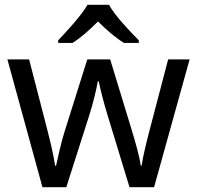

<svg xmlns="http://www.w3.org/2000/svg" viewBox="-20 -786 826 805"><path d="M437 -766H347C321 -721 261 -656 224 -617V-606H284C319 -628 355 -660 391 -696C427 -660 465 -627 500 -606H562V-617C524 -655 461 -721 437 -766ZM431 -303 523 -1H626L775 -537H685L610 -251C594 -190 578 -125 574 -92H570C565 -130 548 -189 534 -235L442 -537H346L251 -235C237 -191 222 -124 215 -91H211C206 -129 191 -193 176 -251L102 -537H11L158 -1H258L354 -302C372 -358 385 -415 390 -445H394C400 -415 414 -358 431 -303Z"/></svg>

Font: Noto Sans Gurmukhi UI
Style: Regular
Weight: 400
Designer: Jelle Bosma - Monotype Design Team
Foundry: Monotype Imaging Inc.
Version: Version 2.004